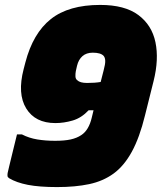

<svg xmlns="http://www.w3.org/2000/svg" viewBox="-20 -740 657 780"><path d="M387 -720Q487 -720 542 -679Q597 -638 611.5 -568.5Q626 -499 604 -411L569 -271Q547 -181 515.5 -123.5Q484 -66 441.5 -35Q399 -4 342.5 8Q286 20 212 20Q140 20 93.5 11Q47 2 17 -16Q11 -20 10.5 -25Q10 -30 11 -37Q12 -42 17.5 -65Q23 -88 30 -116.5Q37 -145 42.5 -167.5Q48 -190 49 -194H69Q98 -179 131.5 -173.5Q165 -168 204 -168Q242 -168 267 -173.5Q292 -179 310 -191Q341 -211 353 -263L360 -292H340Q311 -261 275.5 -250.5Q240 -240 205 -240Q123 -240 86.5 -299.5Q50 -359 76 -459L83 -486Q114 -605 186.5 -662.5Q259 -720 387 -720ZM294 -414Q305 -403 334 -403Q366 -403 389 -407L401 -454Q408 -480 407.5 -493Q407 -506 401 -513Q389 -526 357 -526Q331 -526 315 -512Q299 -498 293 -473L288 -451Q286 -440 286.5 -429.5Q287 -419 294 -414Z"/></svg>

Font: Recursive Sn Lnr St XBk
Style: Italic
Weight: 1000
Italic angle: -15°
Version: Version 1.079;hotconv 1.0.112;makeotfexe 2.5.65598; ttfautoh